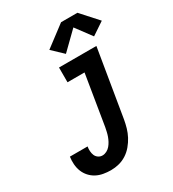

<svg xmlns="http://www.w3.org/2000/svg" viewBox="-231 -1107 1119 1241"><g transform="rotate(-30 328.5 -487.0)"><path d="M226 8Q198 8 170 3Q142 -2 118.5 -14.5Q95 -27 77 -47Q59 -67 49 -92Q39 -117 37 -145.5Q35 -174 39 -201H171Q168 -185 169 -167.5Q170 -150 176 -135.5Q182 -121 195.5 -111.5Q209 -102 226 -102Q242 -102 257.5 -110Q273 -118 284 -131Q295 -144 303 -159Q311 -174 316.5 -189.5Q322 -205 325.5 -221Q329 -237 332 -252L393 -625H266V-735H545L462 -234Q457 -205 448.5 -175.5Q440 -146 425.5 -118.5Q411 -91 390 -66Q369 -41 342.5 -24Q316 -7 286 0.5Q256 8 226 8ZM349 -789 269 -865 424 -982H546L657 -859L563 -796L476 -913Z"/></g></svg>

Font: Iosevka Slab XBdExObl
Style: Regular
Weight: 800
Width: 7
Italic angle: -9°
Monospace: yes
Designer: Belleve Invis
Foundry: Belleve Invis
Version: Version 11.1.0; ttfautohint (v1.8.3)